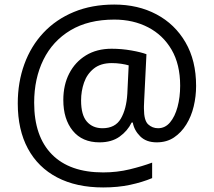

<svg xmlns="http://www.w3.org/2000/svg" viewBox="-20 -734 939 843"><path d="M841 -357Q841 -311 830.5 -267Q820 -223 798 -187.5Q776 -152 744 -130.5Q712 -109 668 -109Q622 -109 595.5 -135.5Q569 -162 563 -196H558Q540 -159 505 -134Q470 -109 417 -109Q341 -109 299.5 -160Q258 -211 258 -295Q258 -361 284 -411.5Q310 -462 357.5 -491Q405 -520 470 -520Q514 -520 556.5 -512.5Q599 -505 623 -496L613 -293Q612 -275 612 -267.5Q612 -260 612 -257Q612 -205 630.5 -188Q649 -171 674 -171Q705 -171 726.5 -196.5Q748 -222 759.5 -264.5Q771 -307 771 -358Q771 -451 733.5 -515.5Q696 -580 630.5 -614Q565 -648 482 -648Q368 -648 289.5 -601Q211 -554 170.5 -471.5Q130 -389 130 -283Q130 -135 208 -56Q286 23 433 23Q494 23 549.5 9.5Q605 -4 648 -20V48Q605 66 551.5 77.5Q498 89 433 89Q315 89 231 45Q147 1 102.5 -81.5Q58 -164 58 -280Q58 -373 87 -452.5Q116 -532 171 -590.5Q226 -649 304.5 -681.5Q383 -714 482 -714Q586 -714 667 -671Q748 -628 794.5 -548Q841 -468 841 -357ZM336 -293Q336 -229 361.5 -200Q387 -171 430 -171Q486 -171 510.5 -213Q535 -255 539 -322L545 -447Q532 -451 512 -454Q492 -457 471 -457Q422 -457 392 -433Q362 -409 349 -371.5Q336 -334 336 -293Z"/></svg>

Font: Noto Kufi Arabic
Style: Regular
Weight: 400
Designer: Monotype Design Team, David Williams, Khaled Hosny
Foundry: Google LLC
Version: Version 2.109; ttfautohint (v1.8.4.7-5d5b)